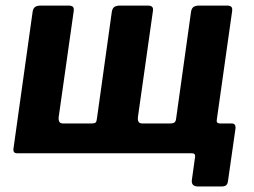

<svg xmlns="http://www.w3.org/2000/svg" viewBox="-20 -550 910 689"><path d="M41.3 0Q25.9 0 28.4 -17.1L96.8 -505.9Q98.5 -519.6 105.6 -524.8Q112.8 -530 126.9 -530H225.1Q237.8 -530 242 -525.1Q246.1 -520.3 244.4 -509.3L190.9 -131.9Q189.2 -121.2 192.4 -114.1Q195.5 -107 205.9 -107H308.7Q320.2 -107 323.5 -110.8Q326.9 -114.7 327.9 -125.1L381 -505.9Q382.8 -519.6 389.9 -524.8Q397 -530 411.1 -530H509.4Q522.1 -530 526.2 -525.1Q530.4 -520.3 528.6 -509.3L475.2 -131.9Q473.5 -121.2 476.6 -114.1Q479.8 -107 490.2 -107H590.1Q601.6 -107 606.3 -110.8Q611.1 -114.7 612.1 -125.1L665.3 -505.9Q667 -519.6 674.1 -524.8Q681.3 -530 695.4 -530H793.6Q806.3 -530 810.5 -525.1Q814.6 -520.3 812.9 -509.3L743.7 -19.3Q741.3 0 725.2 0ZM691.8 119.2Q665.4 119.2 668.5 95.9L680.1 12.7Q681.8 0 668.4 0H621.6L636.5 -107H753.9L757.7 -119.7Q756 -107 769.4 -107H811.2Q827.3 -107 824.9 -87.7L798.3 98.5Q797.3 109.2 792.1 114.2Q786.9 119.2 774.1 119.2Z"/></svg>

Font: Libre Franklin Thin
Style: Italic
Weight: 100
Italic angle: -8°
Designer: Pablo Impallari, Rodrigo Fuenzalida, Nhung Nguyen
Foundry: Impallari Type
Version: Version 3.000